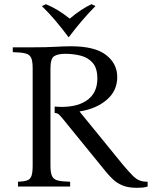

<svg xmlns="http://www.w3.org/2000/svg" viewBox="-20 -891 725 917"><path d="M634 6Q593 6 566 -5Q539 -16 520 -34Q501 -52 484 -73L278 -326Q265 -342 258.5 -346.5Q252 -351 241 -352V-382Q337 -374 391 -409Q445 -444 445 -516Q445 -565 423 -590.5Q401 -616 366 -625Q331 -634 292 -634Q256 -634 238.5 -622.5Q221 -611 221 -565V-100Q221 -66 228.5 -50Q236 -34 256 -29Q276 -24 315 -23V0H66V-23Q93 -24 108.5 -29Q124 -34 130 -50Q136 -66 136 -100V-565Q136 -600 128.5 -615.5Q121 -631 101 -636Q81 -641 41 -642V-665H136Q205 -665 245 -667.5Q285 -670 319 -670Q433 -670 486.5 -628.5Q540 -587 540 -523Q540 -457 489.5 -414Q439 -371 361 -359V-357L568 -103Q596 -70 613.5 -52.5Q631 -35 647 -29Q663 -23 685 -23V0Q672 4 659 5Q646 6 634 6ZM417 -871 436 -862Q403 -829 371 -791.5Q339 -754 309 -714H307Q277 -754 245.5 -791.5Q214 -829 180 -862L199 -871Q256 -848 313 -802Q339 -824 366 -842Q393 -860 417 -871Z"/></svg>

Font: Bona Nova
Style: Regular
Weight: 400
Designer: Mateusz Machalski
Foundry: Capitalics
Version: Version 4.001; ttfautohint (v1.8.3)